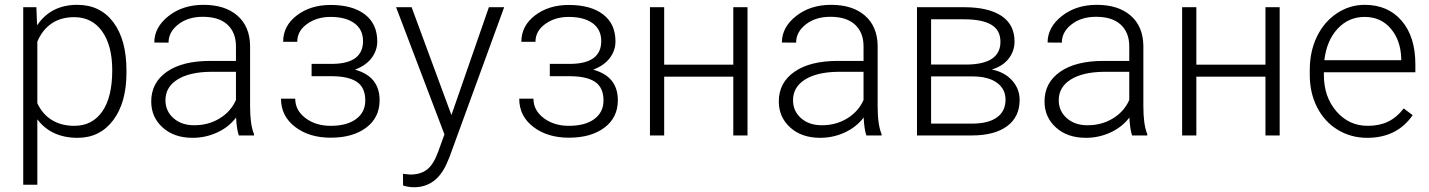

<svg xmlns="http://www.w3.org/2000/svg" viewBox="-20 -558 5889 791"><path d="M501 -258.8Q501 -135.3 446.3 -62.7Q391.6 9.8 299.8 9.8Q191.4 9.8 133.8 -66.4V203.1H75.7V-528.3H129.9L132.8 -453.6Q189.9 -538.1 298.3 -538.1Q393.1 -538.1 447 -466.3Q501 -394.5 501 -267.1ZM442.4 -269Q442.4 -370.1 400.9 -428.7Q359.4 -487.3 285.2 -487.3Q231.4 -487.3 192.9 -461.4Q154.3 -435.5 133.8 -386.2V-132.8Q154.8 -87.4 193.8 -63.5Q232.9 -39.6 286.1 -39.6Q359.9 -39.6 401.1 -98.4Q442.4 -157.2 442.4 -269Z M963.9 0Q955.1 -24.9 952.6 -73.7Q921.9 -33.7 874.3 -12Q826.7 9.8 773.4 9.8Q697.3 9.8 650.1 -32.7Q603 -75.2 603 -140.1Q603 -217.3 667.2 -262.2Q731.4 -307.1 846.2 -307.1H952.1V-367.2Q952.1 -423.8 917.2 -456.3Q882.3 -488.8 815.4 -488.8Q754.4 -488.8 714.4 -457.5Q674.3 -426.3 674.3 -382.3L615.7 -382.8Q615.7 -445.8 674.3 -491.9Q732.9 -538.1 818.4 -538.1Q906.7 -538.1 957.8 -493.9Q1008.8 -449.7 1010.3 -370.6V-120.6Q1010.3 -43.9 1026.4 -5.9V0ZM780.3 -42Q838.9 -42 885 -70.3Q931.2 -98.6 952.1 -146V-262.2H847.7Q760.3 -261.2 710.9 -230.2Q661.6 -199.2 661.6 -145Q661.6 -100.6 694.6 -71.3Q727.5 -42 780.3 -42Z M1475.6 -388.7Q1475.6 -436.5 1439.9 -462.4Q1404.3 -488.3 1341.8 -488.3Q1285.2 -488.3 1244.9 -459.2Q1204.6 -430.2 1204.6 -385.7H1146.5Q1146.5 -451.7 1202.9 -494.6Q1259.3 -537.6 1341.8 -537.6Q1432.6 -537.6 1483.4 -498.5Q1534.2 -459.5 1534.2 -387.7Q1534.2 -349.6 1510.7 -318.8Q1487.3 -288.1 1442.4 -271Q1543.9 -243.2 1543.9 -145Q1543.9 -73.7 1488.8 -32.2Q1433.6 9.3 1342.3 9.3Q1253.9 9.3 1195.8 -35.2Q1137.7 -79.6 1137.7 -151.4H1196.3Q1196.3 -103.5 1238.5 -71.5Q1280.8 -39.6 1342.3 -39.6Q1409.2 -39.6 1447 -67.6Q1484.9 -95.7 1484.9 -144Q1484.9 -197.3 1450.2 -220.7Q1415.5 -244.1 1344.2 -244.1H1263.7V-294.9H1354Q1475.6 -297.9 1475.6 -388.7Z M1839.8 -84 1994.1 -528.3H2057.1L1831.5 89.8L1819.8 117.2Q1776.4 213.4 1685.5 213.4Q1664.6 213.4 1640.6 206.5L1640.1 158.2L1670.4 161.1Q1713.4 161.1 1740 139.9Q1766.6 118.7 1785.2 66.9L1811 -4.4L1611.8 -528.3H1675.8Z M2457 -388.7Q2457 -436.5 2421.4 -462.4Q2385.7 -488.3 2323.2 -488.3Q2266.6 -488.3 2226.3 -459.2Q2186 -430.2 2186 -385.7H2127.9Q2127.9 -451.7 2184.3 -494.6Q2240.7 -537.6 2323.2 -537.6Q2414.1 -537.6 2464.8 -498.5Q2515.6 -459.5 2515.6 -387.7Q2515.6 -349.6 2492.2 -318.8Q2468.8 -288.1 2423.8 -271Q2525.4 -243.2 2525.4 -145Q2525.4 -73.7 2470.2 -32.2Q2415 9.3 2323.7 9.3Q2235.4 9.3 2177.2 -35.2Q2119.1 -79.6 2119.1 -151.4H2177.7Q2177.7 -103.5 2220 -71.5Q2262.2 -39.6 2323.7 -39.6Q2390.6 -39.6 2428.5 -67.6Q2466.3 -95.7 2466.3 -144Q2466.3 -197.3 2431.6 -220.7Q2397 -244.1 2325.7 -244.1H2245.1V-294.9H2335.4Q2457 -297.9 2457 -388.7Z M3059.6 0H3001V-242.2H2716.3V0H2657.7V-528.3H2716.3V-291.5H3001V-528.3H3059.6Z M3549.3 0Q3540.5 -24.9 3538.1 -73.7Q3507.3 -33.7 3459.7 -12Q3412.1 9.8 3358.9 9.8Q3282.7 9.8 3235.6 -32.7Q3188.5 -75.2 3188.5 -140.1Q3188.5 -217.3 3252.7 -262.2Q3316.9 -307.1 3431.6 -307.1H3537.6V-367.2Q3537.6 -423.8 3502.7 -456.3Q3467.8 -488.8 3400.9 -488.8Q3339.8 -488.8 3299.8 -457.5Q3259.8 -426.3 3259.8 -382.3L3201.2 -382.8Q3201.2 -445.8 3259.8 -491.9Q3318.4 -538.1 3403.8 -538.1Q3492.2 -538.1 3543.2 -493.9Q3594.2 -449.7 3595.7 -370.6V-120.6Q3595.7 -43.9 3611.8 -5.9V0ZM3365.7 -42Q3424.3 -42 3470.5 -70.3Q3516.6 -98.6 3537.6 -146V-262.2H3433.1Q3345.7 -261.2 3296.4 -230.2Q3247.1 -199.2 3247.1 -145Q3247.1 -100.6 3280 -71.3Q3313 -42 3365.7 -42Z M3757.8 0V-528.3H3951.7Q4052.2 -528.3 4106 -492.4Q4159.7 -456.5 4159.7 -387.2Q4159.7 -347.7 4135.7 -316.7Q4111.8 -285.6 4065.9 -271.5Q4117.7 -261.7 4149.2 -227.1Q4180.7 -192.4 4180.7 -146.5Q4180.7 -76.7 4129.2 -38.3Q4077.6 0 3983.4 0ZM3815.9 -243.2V-48.8H3985.4Q4051.3 -48.8 4086.9 -74.2Q4122.6 -99.6 4122.6 -147.5Q4122.6 -191.4 4086.9 -217.3Q4051.3 -243.2 3985.4 -243.2ZM3815.9 -292H3963.9Q4101.6 -293.9 4101.6 -385.7Q4101.6 -434.1 4063.7 -456.3Q4025.9 -478.5 3951.7 -478.5H3815.9Z M4644 0Q4635.3 -24.9 4632.8 -73.7Q4602.1 -33.7 4554.4 -12Q4506.8 9.8 4453.6 9.8Q4377.4 9.8 4330.3 -32.7Q4283.2 -75.2 4283.2 -140.1Q4283.2 -217.3 4347.4 -262.2Q4411.6 -307.1 4526.4 -307.1H4632.3V-367.2Q4632.3 -423.8 4597.4 -456.3Q4562.5 -488.8 4495.6 -488.8Q4434.6 -488.8 4394.5 -457.5Q4354.5 -426.3 4354.5 -382.3L4295.9 -382.8Q4295.9 -445.8 4354.5 -491.9Q4413.1 -538.1 4498.5 -538.1Q4586.9 -538.1 4637.9 -493.9Q4689 -449.7 4690.4 -370.6V-120.6Q4690.4 -43.9 4706.5 -5.9V0ZM4460.4 -42Q4519 -42 4565.2 -70.3Q4611.3 -98.6 4632.3 -146V-262.2H4527.8Q4440.4 -261.2 4391.1 -230.2Q4341.8 -199.2 4341.8 -145Q4341.8 -100.6 4374.8 -71.3Q4407.7 -42 4460.4 -42Z M5252 0H5193.4V-242.2H4908.7V0H4850.1V-528.3H4908.7V-291.5H5193.4V-528.3H5252Z M5612.8 9.8Q5545.4 9.8 5491 -23.4Q5436.5 -56.6 5406.2 -116Q5376 -175.3 5376 -249V-270Q5376 -346.2 5405.5 -407.2Q5435.1 -468.3 5487.8 -503.2Q5540.5 -538.1 5602.1 -538.1Q5698.2 -538.1 5754.6 -472.4Q5811 -406.7 5811 -293V-260.3H5434.1V-249Q5434.1 -159.2 5485.6 -99.4Q5537.1 -39.6 5615.2 -39.6Q5662.1 -39.6 5698 -56.6Q5733.9 -73.7 5763.2 -111.3L5799.8 -83.5Q5735.4 9.8 5612.8 9.8ZM5602.1 -488.3Q5536.1 -488.3 5491 -439.9Q5445.8 -391.6 5436 -310.1H5752.9V-316.4Q5750.5 -392.6 5709.5 -440.4Q5668.5 -488.3 5602.1 -488.3Z"/></svg>

Font: SteelSelectRoboto
Style: Regular
Weight: 300
Designer: Google
Version: Version 2.137; 2017